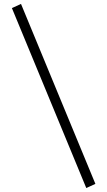

<svg xmlns="http://www.w3.org/2000/svg" viewBox="-20 -864 540 968"><path d="M415 84 460.9 63 85.9 -844.2 40 -823.2Z"/></svg>

Font: BIZ UDPGothic
Style: Regular
Weight: 400
Designer: TypeBank Co., Ltd.
Foundry: Morisawa Inc.
Version: Version 1.051